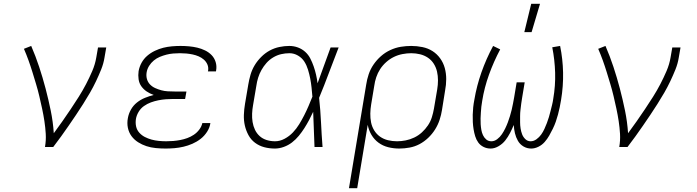

<svg xmlns="http://www.w3.org/2000/svg" viewBox="-20 -768 3640 1003"><path d="M215 0Q221 -35 219 -68.5Q217 -102 212 -135Q207 -168 200 -200.5Q193 -233 185.5 -265Q178 -297 168.5 -328.5Q159 -360 149.5 -391Q140 -422 129 -452.5Q118 -483 105 -513L143 -528Q166 -475 184.5 -419Q203 -363 218 -306Q233 -249 245 -190.5Q257 -132 261 -72Q284 -103 306 -134.5Q328 -166 349.5 -198Q371 -230 391.5 -262.5Q412 -295 429.5 -328.5Q447 -362 462 -397Q477 -432 483 -468L492 -520H535L526 -468Q521 -436 508.5 -405Q496 -374 481.5 -343.5Q467 -313 450 -283.5Q433 -254 414.5 -225Q396 -196 377 -167.5Q358 -139 338.5 -111Q319 -83 299 -55Q279 -27 258 0Z M845 8Q819 8 793.5 5.5Q768 3 745 -4.5Q722 -12 701.5 -25Q681 -38 667 -57Q653 -76 648 -100.5Q643 -125 648 -151Q652 -174 664 -195.5Q676 -217 695.5 -232.5Q715 -248 737.5 -257Q760 -266 783 -272Q763 -279 746.5 -290Q730 -301 718.5 -317Q707 -333 704 -354Q701 -375 704 -396Q708 -419 719.5 -440Q731 -461 749 -476.5Q767 -492 789 -502.5Q811 -513 833 -518.5Q855 -524 878 -526Q901 -528 923 -528Q945 -528 967.5 -526Q990 -524 1011 -519Q1032 -514 1051.5 -504.5Q1071 -495 1085.5 -480Q1100 -465 1106.5 -444Q1113 -423 1109 -400L1108 -395H1066L1067 -398Q1070 -416 1063.5 -431Q1057 -446 1045 -456.5Q1033 -467 1018 -473.5Q1003 -480 986.5 -483.5Q970 -487 953.5 -488.5Q937 -490 920 -490Q903 -490 885 -488.5Q867 -487 849.5 -482.5Q832 -478 815 -471Q798 -464 783.5 -452Q769 -440 759 -424Q749 -408 746 -390Q743 -372 747.5 -355.5Q752 -339 763.5 -327Q775 -315 790.5 -308Q806 -301 822.5 -296.5Q839 -292 856.5 -291Q874 -290 892 -290H954L947 -251H885Q866 -251 846.5 -249.5Q827 -248 807 -244Q787 -240 768 -233Q749 -226 732 -214Q715 -202 704 -183.5Q693 -165 690 -146Q687 -126 691 -107.5Q695 -89 707.5 -75Q720 -61 736.5 -52.5Q753 -44 771 -39Q789 -34 809 -32Q829 -30 848 -30Q867 -30 885 -31.5Q903 -33 921.5 -36.5Q940 -40 958 -46.5Q976 -53 992.5 -64Q1009 -75 1021 -91Q1033 -107 1037 -125H1079Q1076 -102 1062 -80Q1048 -58 1028 -42.5Q1008 -27 985 -17Q962 -7 938.5 -1.5Q915 4 891.5 6Q868 8 845 8Z M1416 8Q1387 8 1360.5 1Q1334 -6 1312.5 -22Q1291 -38 1278 -62Q1265 -86 1259 -112.5Q1253 -139 1254 -168Q1255 -197 1260 -226L1277 -326Q1281 -351 1288.5 -377Q1296 -403 1310 -426.5Q1324 -450 1344.5 -470.5Q1365 -491 1389 -504Q1413 -517 1439.5 -522.5Q1466 -528 1491 -528Q1515 -528 1536.5 -520Q1558 -512 1574.5 -497Q1591 -482 1601 -462.5Q1611 -443 1618.5 -421.5Q1626 -400 1631 -378Q1636 -356 1639 -333Q1656 -380 1673 -426.5Q1690 -473 1707 -520H1749Q1723 -454 1698.5 -388Q1674 -322 1647 -257Q1654 -193 1657 -128.5Q1660 -64 1665 0H1623Q1621 -46 1619.5 -92Q1618 -138 1616 -184Q1606 -162 1594.5 -140.5Q1583 -119 1570 -98.5Q1557 -78 1541 -58.5Q1525 -39 1505.5 -24Q1486 -9 1462.5 -0.5Q1439 8 1416 8ZM1417 -30Q1442 -30 1466.5 -43Q1491 -56 1510 -76Q1529 -96 1543 -119Q1557 -142 1569 -165.5Q1581 -189 1591.5 -213.5Q1602 -238 1612 -263Q1610 -287 1607.5 -311Q1605 -335 1600.5 -358Q1596 -381 1589 -404Q1582 -427 1570 -446Q1558 -465 1537 -477.5Q1516 -490 1492 -490Q1470 -490 1448.5 -485Q1427 -480 1407 -468Q1387 -456 1372 -439Q1357 -422 1346 -402.5Q1335 -383 1328.5 -362Q1322 -341 1319 -319L1302 -219Q1298 -197 1297 -174.5Q1296 -152 1299.5 -130.5Q1303 -109 1312 -90Q1321 -71 1336.5 -57Q1352 -43 1373 -36.5Q1394 -30 1417 -30Z M1803 215 1893 -326Q1897 -353 1906 -380Q1915 -407 1931.5 -431Q1948 -455 1970 -474.5Q1992 -494 2019 -506.5Q2046 -519 2073.5 -523.5Q2101 -528 2128 -528Q2158 -528 2187 -522Q2216 -516 2239.5 -501Q2263 -486 2279.5 -463Q2296 -440 2303.5 -412.5Q2311 -385 2311 -355Q2311 -325 2305 -294L2289 -194Q2285 -168 2276.5 -142Q2268 -116 2253 -92Q2238 -68 2217 -48Q2196 -28 2171.5 -15Q2147 -2 2119.5 3Q2092 8 2066 8Q2036 8 2008 1Q1980 -6 1957.5 -22.5Q1935 -39 1920.5 -63.5Q1906 -88 1901 -116L1846 215ZM2054 -30Q2076 -30 2099 -34.5Q2122 -39 2144 -49.5Q2166 -60 2184 -76.5Q2202 -93 2215.5 -113Q2229 -133 2236 -155.5Q2243 -178 2247 -201L2264 -301Q2268 -325 2268 -348.5Q2268 -372 2263 -394Q2258 -416 2246 -435Q2234 -454 2215.5 -466.5Q2197 -479 2174.5 -484.5Q2152 -490 2128 -490Q2106 -490 2082.5 -485.5Q2059 -481 2037.5 -470.5Q2016 -460 1997.5 -443.5Q1979 -427 1966 -407Q1953 -387 1945.5 -364.5Q1938 -342 1935 -319L1919 -223Q1915 -199 1914.5 -175Q1914 -151 1918.5 -128.5Q1923 -106 1935 -86.5Q1947 -67 1965.5 -54Q1984 -41 2007 -35.5Q2030 -30 2054 -30Z M2543 8Q2523 8 2506 -0.5Q2489 -9 2478.5 -23.5Q2468 -38 2462.5 -56Q2457 -74 2454 -92.5Q2451 -111 2450 -130Q2449 -149 2449.5 -168.5Q2450 -188 2452 -207.5Q2454 -227 2458 -247Q2470 -319 2495 -390Q2520 -461 2556 -528L2593 -510Q2559 -446 2534.5 -378Q2510 -310 2499 -241Q2496 -226 2494.5 -210.5Q2493 -195 2492 -180Q2491 -165 2490.5 -149.5Q2490 -134 2491 -119Q2492 -104 2494.5 -89.5Q2497 -75 2503 -62Q2509 -49 2520 -39.5Q2531 -30 2547 -30Q2563 -30 2577.5 -41Q2592 -52 2602 -67Q2612 -82 2619.5 -97.5Q2627 -113 2633 -129Q2639 -145 2644 -161.5Q2649 -178 2653 -194.5Q2657 -211 2660 -227.5Q2663 -244 2666 -260L2679 -338H2721L2708 -260Q2705 -244 2703 -227.5Q2701 -211 2699 -194.5Q2697 -178 2697 -161.5Q2697 -145 2697 -129Q2697 -113 2699.5 -97Q2702 -81 2707.5 -66.5Q2713 -52 2724.5 -41Q2736 -30 2752 -30Q2768 -30 2782.5 -40.5Q2797 -51 2807 -65Q2817 -79 2824 -94.5Q2831 -110 2837 -125.5Q2843 -141 2847.5 -156.5Q2852 -172 2856 -188Q2860 -204 2864 -220Q2868 -236 2870 -251Q2882 -320 2880 -388Q2878 -456 2865 -521L2906 -528Q2920 -460 2921.5 -389Q2923 -318 2911 -246Q2908 -227 2904 -208Q2900 -189 2895 -170Q2890 -151 2883.5 -132.5Q2877 -114 2868 -95.5Q2859 -77 2849 -59.5Q2839 -42 2825.5 -26.5Q2812 -11 2793 -1.5Q2774 8 2755 8Q2733 8 2714.5 -3Q2696 -14 2685.5 -32.5Q2675 -51 2670 -72Q2665 -93 2664 -115Q2655 -94 2644.5 -73.5Q2634 -53 2620 -35Q2606 -17 2585 -4.5Q2564 8 2543 8ZM2719 -600 2755 -748H2801L2757 -600Z M3215 0Q3221 -35 3219 -68.5Q3217 -102 3212 -135Q3207 -168 3200 -200.5Q3193 -233 3185.5 -265Q3178 -297 3168.5 -328.5Q3159 -360 3149.5 -391Q3140 -422 3129 -452.5Q3118 -483 3105 -513L3143 -528Q3166 -475 3184.5 -419Q3203 -363 3218 -306Q3233 -249 3245 -190.5Q3257 -132 3261 -72Q3284 -103 3306 -134.5Q3328 -166 3349.5 -198Q3371 -230 3391.5 -262.5Q3412 -295 3429.5 -328.5Q3447 -362 3462 -397Q3477 -432 3483 -468L3492 -520H3535L3526 -468Q3521 -436 3508.5 -405Q3496 -374 3481.5 -343.5Q3467 -313 3450 -283.5Q3433 -254 3414.5 -225Q3396 -196 3377 -167.5Q3358 -139 3338.5 -111Q3319 -83 3299 -55Q3279 -27 3258 0Z"/></svg>

Font: Iosevka XLt Ex Obl
Style: Regular
Weight: 200
Width: 7
Italic angle: -9°
Monospace: yes
Designer: Belleve Invis
Foundry: Belleve Invis
Version: Version 32.5.0; ttfautohint (v1.8.4)